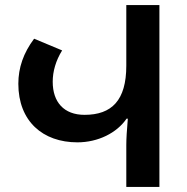

<svg xmlns="http://www.w3.org/2000/svg" viewBox="-20 -734 736 754"><path d="M476 0H606V-714H476V-476C476 -340 419 -283 312 -283C231 -283 187 -333 187 -413C187 -453 199 -496 224 -536L114 -582C72 -526 52 -468 52 -405C52 -258 148 -175 284 -175C365 -175 439 -212 477 -268H482C478 -222 476 -188 476 -165Z"/></svg>

Font: Noto Sans Georgian SemiBold
Style: Regular
Weight: 600
Designer: Monotype Design Team, Akaki Razmadze
Foundry: Google LLC
Version: Version 2.005